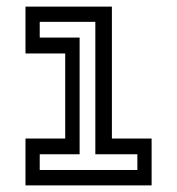

<svg xmlns="http://www.w3.org/2000/svg" viewBox="-20 -560 535 580"><path d="M57 0V-141.5H177V-398.5H57V-540H318V-141.5H438V0ZM100 -46.5H395V-94H268V-494H100V-446.5H220.5V-94H100Z"/></svg>

Font: Tourney Thin Medium
Style: Regular
Weight: 500
Version: Version 1.015